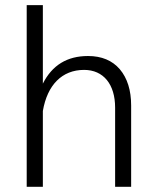

<svg xmlns="http://www.w3.org/2000/svg" viewBox="-20 -717 601 737"><path d="M144.5 -291C161.6 -391.1 218.3 -448.7 302.7 -448.7C377.4 -448.7 421.9 -393.1 421.9 -303.7V0H483.4V-312C483.4 -370.6 468.8 -417 439.9 -451.2C411.1 -484.9 370.1 -502 317.9 -502C237.8 -502 180.2 -466.8 144.5 -396V-697.3H82.5V0H144.5Z"/></svg>

Font: Estedad Light
Style: Regular
Weight: 300
Designer: Amin Abedi
Version: Version 7.3